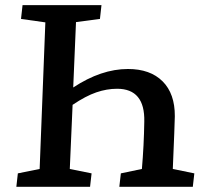

<svg xmlns="http://www.w3.org/2000/svg" viewBox="-20 -720 781 740"><path d="M262.2 -382.8Q370.1 -454.1 473.1 -454.1Q559.1 -454.1 606.7 -406.5Q654.3 -358.9 653.8 -272Q653.3 -239.3 646 -68.8L729 -51.8L723.1 0H439.9L445.8 -51.8L526.9 -68.8Q534.7 -159.2 536.1 -251Q539.1 -377.9 431.2 -377.9Q391.6 -377.9 351.1 -364Q310.5 -350.1 259.8 -315.9L249 -68.8L333 -51.8L327.1 0H43L48.8 -51.8L132.8 -68.8L154.8 -633.8L61 -647L66.9 -700.2H371.1L365.2 -647L272.9 -634.8Z"/></svg>

Font: Literata Book SemiBold
Style: Italic
Weight: 600
Italic angle: -3°
Designer: Latin by Veronika Burian and Jose Scaglione. Greek by Irene Vlachou. Cyrillic by Vera Evstafieva
Foundry: TypeTogether
Version: Version 1.003;PS 001.003;hotconv 1.0.88;makeotf.lib2.5.64775